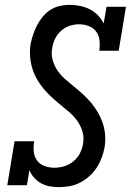

<svg xmlns="http://www.w3.org/2000/svg" viewBox="-20 -763 540 791"><path d="M223 8Q203 8 184 4.5Q165 1 149 -8Q133 -17 120.5 -31Q108 -45 101 -62L91 0H10L40 -181H121Q117 -160 119 -139Q121 -118 132.5 -102Q144 -86 163.5 -79Q183 -72 204 -72Q224 -72 244.5 -78Q265 -84 282 -98Q299 -112 309 -131Q319 -150 322 -170Q327 -196 320 -220Q313 -244 299 -264Q285 -284 267 -299.5Q249 -315 230 -330.5Q211 -346 193.5 -362Q176 -378 160.5 -396.5Q145 -415 133 -435.5Q121 -456 113.5 -480Q106 -504 104 -529.5Q102 -555 106 -581Q110 -601 116.5 -620.5Q123 -640 132.5 -658.5Q142 -677 156 -694Q170 -711 188 -722.5Q206 -734 226.5 -738.5Q247 -743 266 -743Q289 -743 310.5 -738.5Q332 -734 350.5 -724.5Q369 -715 383.5 -700Q398 -685 407 -666L419 -735H499L469 -554H389Q392 -575 390 -596Q388 -617 376.5 -632.5Q365 -648 346 -655.5Q327 -663 306 -663Q286 -663 266.5 -656.5Q247 -650 231.5 -636Q216 -622 207 -603.5Q198 -585 195 -565Q190 -540 197 -515.5Q204 -491 217.5 -471.5Q231 -452 249.5 -436Q268 -420 286.5 -405Q305 -390 322.5 -374Q340 -358 355.5 -339.5Q371 -321 383 -300.5Q395 -280 403 -256.5Q411 -233 413 -207.5Q415 -182 411 -157Q407 -134 399 -113Q391 -92 378.5 -72.5Q366 -53 348 -37Q330 -21 309.5 -10.5Q289 0 266.5 4Q244 8 223 8Q223 8 223 8Q223 8 223 8Z"/></svg>

Font: Iosevka Slab Medium Oblique
Style: Regular
Weight: 500
Italic angle: -9°
Monospace: yes
Designer: Belleve Invis
Foundry: Belleve Invis
Version: Version 11.1.1; ttfautohint (v1.8.3)